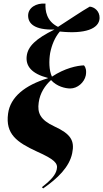

<svg xmlns="http://www.w3.org/2000/svg" viewBox="-20 -831 576 1072"><path d="M221 221C302 165 367 102 383 25C398 -46 375 -83 284 -125C204 -162 188 -201 196 -258C203 -312 232 -354 265 -384C297 -348 345 -337 372 -337C413 -337 451 -371 459 -410C464 -438 458 -456 449 -466C410 -465 341 -450 270 -403C253 -439 253 -492 260 -535C269 -580 286 -622 314 -655C454 -640 534 -670 536 -730C537 -769 507 -792 481 -794C434 -767 374 -726 304 -681C239 -713 232 -772 234 -811C182 -815 137 -788 137 -744C137 -699 173 -663 284 -666C180 -615 135 -572 129 -517C123 -463 155 -420 247 -396V-394C121 -356 37 -290 25 -196C10 -83 73 -37 186 15C282 58 305 80 297 114C291 144 268 172 214 214Z"/></svg>

Font: Noto Serif Display Condensed ExtraBold
Style: Italic
Weight: 800
Width: 3
Italic angle: -12°
Designer: Monotype Design Team
Foundry: Monotype Imaging Inc.
Version: Version 2.009